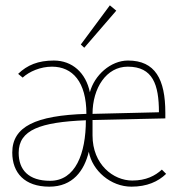

<svg xmlns="http://www.w3.org/2000/svg" viewBox="-20 -690 665 720"><path d="M296 -511 416 -650 392 -670 283 -523ZM165 10C253 10 296 -50 313 -121C326 -50 395 10 473 10C531 10 573 -9 603 -38L587 -54C562 -31 528 -13 476 -13C405 -13 327 -73 327 -182V-240L600 -246V-267C600 -393 562 -463 460 -463C395 -463 334 -408 317 -344C302 -417 251 -463 182 -463C123 -463 82 -446 48 -413L65 -399C90 -422 132 -440 175 -440C252 -440 304 -383 304 -263C113 -257 26 -215 26 -118C26 -42 72 10 165 10ZM327 -263C327 -360 379 -440 459 -440C553 -440 576 -373 576 -269ZM168 -12C87 -12 50 -53 50 -117C50 -203 131 -232 302 -239C302 -114 263 -12 168 -12Z"/></svg>

Font: Inconsolata Expanded ExtraLight
Style: Regular
Weight: 200
Width: 7
Monospace: yes
Designer: Raph Levien, Cyreal, Brenton Simpson
Foundry: Raph Levien, Cyreal, Google
Version: Version 3.100